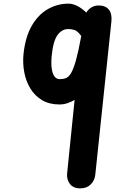

<svg xmlns="http://www.w3.org/2000/svg" viewBox="-20 -1034 702 1054"><path d="M421 0Q381.5 0 363.2 -25Q345 -50 348.5 -82L389.5 -485.5Q371 -474.5 350 -467.5Q329 -460.5 306.5 -460.5Q251 -460.5 211 -484.2Q171 -508 146.8 -548Q122.5 -588 113.2 -637.2Q104 -686.5 109 -737Q119 -831.5 154.5 -892.8Q190 -954 242.8 -984Q295.5 -1014 356 -1014Q379 -1014 404 -1001.5Q429 -989 453.5 -965L455.5 -968Q467 -985 484 -994.5Q501 -1004 521 -1004Q559.5 -1004 577.8 -980.8Q596 -957.5 591.5 -915.5L503 -74Q499.5 -43 478 -21.5Q456.5 0 421 0ZM263.5 -725.5Q260 -685.5 264 -657.2Q268 -629 279.2 -614.2Q290.5 -599.5 308 -599.5Q327.5 -599.5 342.5 -605.5Q357.5 -611.5 370.5 -633.5Q383.5 -655.5 396.8 -702.5Q410 -749.5 425 -831L426 -836.5Q406 -863.5 390 -869Q374 -874.5 354.5 -874.5Q319.5 -874.5 295.5 -841.2Q271.5 -808 263.5 -725.5Z"/></svg>

Font: Edu SA Hand
Style: Regular
Weight: 400
Designer: Tina and Corey Anderson, Eben Sorkin, Mirko Velimirovic
Foundry: Google for Education
Version: Version 2.000